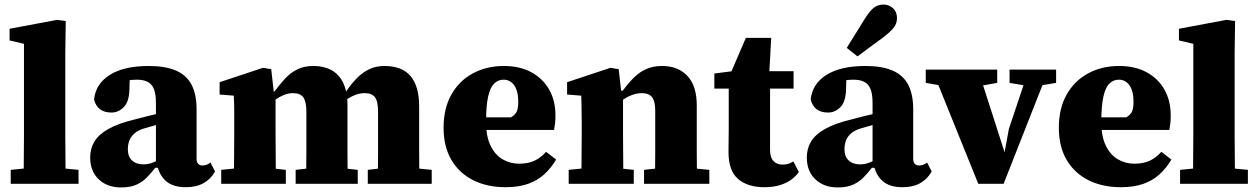

<svg xmlns="http://www.w3.org/2000/svg" viewBox="-20 -805 5511 841"><path d="M27 0V-61L128 -71H219L324 -61V0ZM83 0Q84 -36 84 -72Q84 -108 84.5 -144Q85 -180 85 -215V-613L22 -628V-679L230 -718L268 -713L266 -574V-215Q266 -180 266.5 -144Q267 -108 267 -72Q267 -36 268 0Z M510 16Q450 16 412.5 -19.5Q375 -55 375 -115Q375 -154 393.5 -185Q412 -216 455.5 -240.5Q499 -265 575 -283Q600 -290 625 -296Q650 -302 675 -308Q700 -314 724 -320V-276Q697 -267 667 -258.5Q637 -250 610 -242Q586 -235 570 -221.5Q554 -208 547 -190.5Q540 -173 540 -151Q540 -119 558.5 -102Q577 -85 609 -85Q624 -85 638 -89Q652 -93 667.5 -101Q683 -109 702 -121L707 -70H660Q642 -47 623 -27.5Q604 -8 577.5 4Q551 16 510 16ZM794 15Q738 15 707.5 -11.5Q677 -38 668 -85L663 -87V-353Q663 -392 654.5 -414Q646 -436 627.5 -446Q609 -456 579 -456Q557 -456 535.5 -452Q514 -448 490 -441L549 -490L547 -416Q546 -360 522.5 -336Q499 -312 468 -312Q437 -312 418 -326.5Q399 -341 392 -369Q399 -438 461 -477Q523 -516 632 -516Q704 -516 750.5 -496Q797 -476 819 -434Q841 -392 841 -327V-108Q841 -95 848 -87.5Q855 -80 866 -80Q875 -80 884 -83Q893 -86 902 -93L922 -54Q904 -21 872 -3Q840 15 794 15Z M949 0V-61L1048 -71H1140L1232 -61V0ZM1004 0Q1005 -30 1005 -67Q1005 -104 1005.5 -143Q1006 -182 1006 -215V-273Q1006 -296 1006 -314.5Q1006 -333 1005.5 -350Q1005 -367 1004 -386L942 -391V-445L1132 -508L1168 -502L1180 -396L1187 -395V-215Q1187 -182 1187.5 -143Q1188 -104 1188 -67Q1188 -30 1189 0ZM1275 0V-61L1363 -71H1456L1547 -61V0ZM1321 0Q1321 -30 1321.5 -67Q1322 -104 1322 -142.5Q1322 -181 1322 -215V-315Q1322 -359 1309 -378Q1296 -397 1263 -397Q1243 -397 1223.5 -389Q1204 -381 1184.5 -367.5Q1165 -354 1148 -338L1147 -404H1182Q1205 -435 1228.5 -460.5Q1252 -486 1282 -501Q1312 -516 1352 -516Q1425 -516 1463.5 -472.5Q1502 -429 1502 -343V-215Q1502 -181 1502 -142.5Q1502 -104 1502.5 -67Q1503 -30 1503 0ZM1591 0V-61L1676 -71H1770L1871 -61V0ZM1635 0Q1635 -30 1635.5 -67Q1636 -104 1636 -142.5Q1636 -181 1636 -215V-315Q1636 -361 1622.5 -379Q1609 -397 1577 -397Q1558 -397 1538.5 -390Q1519 -383 1500 -370Q1481 -357 1461 -338L1460 -403H1495Q1519 -438 1543.5 -463Q1568 -488 1597.5 -502Q1627 -516 1664 -516Q1741 -516 1778.5 -471.5Q1816 -427 1816 -339V-215Q1816 -181 1816 -142.5Q1816 -104 1816.5 -67Q1817 -30 1817 0Z M2195 15Q2114 15 2053 -15.5Q1992 -46 1957.5 -104Q1923 -162 1923 -246Q1923 -330 1957 -390.5Q1991 -451 2051 -483.5Q2111 -516 2187 -516Q2257 -516 2307.5 -488.5Q2358 -461 2385.5 -412.5Q2413 -364 2413 -299Q2413 -280 2411.5 -266Q2410 -252 2407 -236H2038V-291H2218Q2237 -302 2243.5 -316.5Q2250 -331 2250 -359Q2250 -391 2242 -412.5Q2234 -434 2219.5 -445Q2205 -456 2186 -456Q2162 -456 2144.5 -439Q2127 -422 2118 -381.5Q2109 -341 2109 -270Q2109 -208 2128.5 -167.5Q2148 -127 2181 -107.5Q2214 -88 2254 -88Q2294 -88 2322 -101.5Q2350 -115 2372 -140L2416 -106Q2394 -69 2364 -41.5Q2334 -14 2292.5 0.5Q2251 15 2195 15Z M2471 0V-61L2570 -71H2662L2756 -61V0ZM2526 0Q2527 -30 2527 -67Q2527 -104 2527.5 -143Q2528 -182 2528 -215V-273Q2528 -296 2527.5 -314.5Q2527 -333 2527 -350Q2527 -367 2526 -386L2464 -391V-445L2654 -508L2690 -502L2702 -396L2709 -394V-215Q2709 -182 2709.5 -143Q2710 -104 2710 -67Q2710 -30 2711 0ZM2801 0V-61L2892 -71H2984L3087 -61V0ZM2849 0Q2849 -30 2849.5 -67Q2850 -104 2850 -142.5Q2850 -181 2850 -215V-320Q2850 -362 2836 -379.5Q2822 -397 2791 -397Q2773 -397 2753 -390.5Q2733 -384 2712.5 -370.5Q2692 -357 2673 -338L2672 -408H2708Q2733 -442 2757.5 -466Q2782 -490 2812 -503Q2842 -516 2880 -516Q2950 -516 2991 -472.5Q3032 -429 3032 -343V-215Q3032 -181 3032 -142.5Q3032 -104 3032.5 -67Q3033 -30 3033 0Z M3264 -417V-493H3456V-417ZM3328 15Q3255 15 3213 -21Q3171 -57 3171 -139Q3171 -165 3171.5 -189.5Q3172 -214 3172 -240V-417H3109V-483L3225 -498L3170 -460L3247 -639H3358L3349 -473L3353 -463V-148Q3353 -115 3368 -99.5Q3383 -84 3408 -84Q3423 -84 3434.5 -88Q3446 -92 3455 -98L3479 -52Q3469 -36 3449 -20.5Q3429 -5 3399 5Q3369 15 3328 15Z M3649 16Q3589 16 3551.5 -19.5Q3514 -55 3514 -115Q3514 -154 3532.5 -185Q3551 -216 3594.5 -240.5Q3638 -265 3714 -283Q3739 -290 3764 -296Q3789 -302 3814 -308Q3839 -314 3863 -320V-276Q3836 -267 3806 -258.5Q3776 -250 3749 -242Q3725 -235 3709 -221.5Q3693 -208 3686 -190.5Q3679 -173 3679 -151Q3679 -119 3697.5 -102Q3716 -85 3748 -85Q3763 -85 3777 -89Q3791 -93 3806.5 -101Q3822 -109 3841 -121L3846 -70H3799Q3781 -47 3762 -27.5Q3743 -8 3716.5 4Q3690 16 3649 16ZM3933 15Q3877 15 3846.5 -11.5Q3816 -38 3807 -85L3802 -87V-353Q3802 -392 3793.5 -414Q3785 -436 3766.5 -446Q3748 -456 3718 -456Q3696 -456 3674.5 -452Q3653 -448 3629 -441L3688 -490L3686 -416Q3685 -360 3661.5 -336Q3638 -312 3607 -312Q3576 -312 3557 -326.5Q3538 -341 3531 -369Q3538 -438 3600 -477Q3662 -516 3771 -516Q3843 -516 3889.5 -496Q3936 -476 3958 -434Q3980 -392 3980 -327V-108Q3980 -95 3987 -87.5Q3994 -80 4005 -80Q4014 -80 4023 -83Q4032 -86 4041 -93L4061 -54Q4043 -21 4011 -3Q3979 15 3933 15ZM3689 -595Q3699 -612 3710 -629.5Q3721 -647 3734.5 -668.5Q3748 -690 3765 -718Q3788 -755 3806 -770Q3824 -785 3850 -785Q3874 -785 3891.5 -769Q3909 -753 3909 -726Q3909 -700 3892.5 -681Q3876 -662 3847 -640Q3822 -622 3802.5 -607.5Q3783 -593 3767 -581Q3751 -569 3736 -558Z M4265 0 4063 -500H4264L4381 -136H4380L4399 -240L4486 -500H4573L4376 0ZM4035 -442V-500H4348V-442L4258 -426H4127ZM4402 -442V-500H4606V-442L4516 -427H4491Z M4890 15Q4809 15 4748 -15.5Q4687 -46 4652.5 -104Q4618 -162 4618 -246Q4618 -330 4652 -390.5Q4686 -451 4746 -483.5Q4806 -516 4882 -516Q4952 -516 5002.5 -488.5Q5053 -461 5080.5 -412.5Q5108 -364 5108 -299Q5108 -280 5106.5 -266Q5105 -252 5102 -236H4733V-291H4913Q4932 -302 4938.5 -316.5Q4945 -331 4945 -359Q4945 -391 4937 -412.5Q4929 -434 4914.5 -445Q4900 -456 4881 -456Q4857 -456 4839.5 -439Q4822 -422 4813 -381.5Q4804 -341 4804 -270Q4804 -208 4823.5 -167.5Q4843 -127 4876 -107.5Q4909 -88 4949 -88Q4989 -88 5017 -101.5Q5045 -115 5067 -140L5111 -106Q5089 -69 5059 -41.5Q5029 -14 4987.5 0.5Q4946 15 4890 15Z M5149 0V-61L5250 -71H5341L5446 -61V0ZM5205 0Q5206 -36 5206 -72Q5206 -108 5206.5 -144Q5207 -180 5207 -215V-613L5144 -628V-679L5352 -718L5390 -713L5388 -574V-215Q5388 -180 5388.5 -144Q5389 -108 5389 -72Q5389 -36 5390 0Z"/></svg>

Font: Source Serif 4 ExtraBold
Style: Regular
Weight: 800
Designer: Frank Grießhammer
Foundry: Adobe Systems Incorporated
Version: Version 4.004;hotconv 1.0.116;makeotfexe 2.5.65601